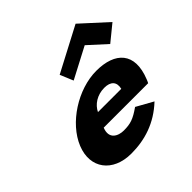

<svg xmlns="http://www.w3.org/2000/svg" viewBox="-209 -1038 1250 1250"><g transform="rotate(-45 416.5 -412.5)"><path d="M346.8 -678 384.8 -587 598.4 -699 721.4 -587 833 -678 655.3 -840ZM715.5 -232C719 -238 723.5 -249 726.3 -256C799 -436 705.3 -528 533.7 -528C363.2 -528 174.2 -406 113.6 -256C53.4 -107 143.8 15 314.3 15C439.7 15 558 -22 661 -119L546.1 -183C480.2 -137 448.3 -126 385.6 -126C336.1 -126 274.4 -153 306.3 -232ZM351.4 -330C373.7 -377 425.6 -413 492.7 -413C549.9 -413 578.9 -384 565.9 -330Z"/></g></svg>

Font: Hussar
Style: BdWideOblFour
Weight: 700
Foundry: Cannot Into Space Fonts
Version: Version 2.00